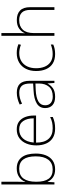

<svg xmlns="http://www.w3.org/2000/svg" viewBox="951 -1817 810 2752"><g transform="rotate(-90 1356.0 -441.0)"><path d="M127 -601Q127 -575 126 -541Q125 -507 124 -484H127Q145 -537 194.5 -571.5Q244 -606 317 -606Q421 -606 476 -536.5Q531 -467 531 -332Q531 -253 506.5 -190.5Q482 -128 431.5 -92Q381 -56 304 -56Q234 -56 190.5 -86.5Q147 -117 128 -163H125L119 -66H88V-826H127ZM314 -571Q217 -571 172 -508Q127 -445 127 -331V-322Q127 -209 169 -150Q211 -91 301 -91Q395 -91 443 -154Q491 -217 491 -333Q491 -571 314 -571Z M878 -606Q946 -606 989.5 -573.5Q1033 -541 1054.5 -485.5Q1076 -430 1076 -360V-329H688Q687 -214 739.5 -152.5Q792 -91 890 -91Q939 -91 974.5 -98.5Q1010 -106 1055 -127V-89Q1016 -72 977.5 -64Q939 -56 889 -56Q808 -56 754.5 -90Q701 -124 674.5 -185Q648 -246 648 -326Q648 -403 674 -466.5Q700 -530 751 -568Q802 -606 878 -606ZM878 -571Q798 -571 748 -517.5Q698 -464 689 -363H1036Q1036 -456 997 -513.5Q958 -571 878 -571Z M1404 -605Q1489 -605 1531.5 -560.5Q1574 -516 1574 -419V-66H1543L1536 -164H1534Q1510 -118 1466.5 -87Q1423 -56 1344 -56Q1266 -56 1224.5 -94Q1183 -132 1183 -199Q1183 -278 1248.5 -318.5Q1314 -359 1435 -365L1535 -371V-411Q1535 -497 1502 -533.5Q1469 -570 1403 -570Q1326 -570 1246 -530L1234 -564Q1272 -582 1315 -593.5Q1358 -605 1404 -605ZM1439 -334Q1337 -329 1280 -297Q1223 -265 1223 -199Q1223 -147 1256 -118.5Q1289 -90 1348 -90Q1442 -90 1488 -143.5Q1534 -197 1535 -285V-338Z M1958 -56Q1876 -56 1822 -90Q1768 -124 1741 -185.5Q1714 -247 1714 -328Q1714 -412 1745.5 -474.5Q1777 -537 1835 -571.5Q1893 -606 1972 -606Q2009 -606 2040.5 -599.5Q2072 -593 2099 -581L2090 -546Q2061 -558 2030.5 -564Q2000 -570 1972 -570Q1904 -570 1855 -540Q1806 -510 1780 -455.5Q1754 -401 1754 -328Q1754 -261 1775.5 -207.5Q1797 -154 1842 -122.5Q1887 -91 1957 -91Q1995 -91 2030 -98.5Q2065 -106 2094 -118V-83Q2069 -71 2034.5 -63.5Q2000 -56 1958 -56Z M2258 -570Q2258 -548 2257 -530.5Q2256 -513 2255 -492H2258Q2276 -538 2322 -571.5Q2368 -605 2446 -605Q2533 -605 2581 -558.5Q2629 -512 2629 -413V-66H2590V-411Q2590 -494 2552 -532.5Q2514 -571 2443 -571Q2356 -571 2307 -519.5Q2258 -468 2258 -363V-66H2219V-826H2258Z"/></g></svg>

Font: Noto Sans Malayalam UI ExtraLight
Style: Regular
Weight: 200
Designer: Jelle Bosma - Monotype Design Team
Foundry: Monotype Imaging Inc.
Version: Version 2.104; ttfautohint (v1.8.4.7-5d5b)